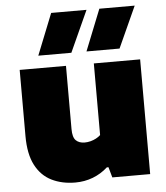

<svg xmlns="http://www.w3.org/2000/svg" viewBox="-56 -858 793 917"><g transform="rotate(-5 340.5 -399.5)"><path d="M268.5 9Q204.5 9 155 -15.5Q105.5 -40 77.8 -93.2Q50 -146.5 50 -233V-550H272V-247Q272 -207.5 287.2 -192.5Q302.5 -177.5 329.5 -177.5Q343.5 -177.5 357.8 -181.2Q372 -185 384.2 -191.5Q396.5 -198 405.5 -206.5V-550H627.5V0H446L432 -50H424Q392.5 -21.5 352.8 -6.2Q313 9 268.5 9ZM375.5 -610 454.5 -808H624L534 -610ZM144.5 -610 223.5 -808H393L303 -610Z"/></g></svg>

Font: Encode Sans SemiExpanded Black
Style: Regular
Weight: 900
Width: 6
Designer: Multiple Designers
Foundry: Impallari Type
Version: Version 3.002